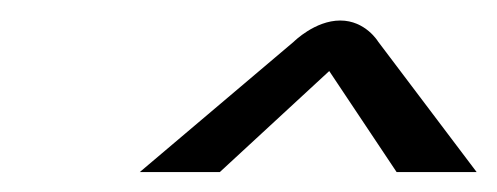

<svg xmlns="http://www.w3.org/2000/svg" viewBox="-20 -687 492 190"><path d="M305.8 -616.7 372.5 -516.7H451.7L354.2 -645.8C354.2 -645.8 341.7 -666.7 316.7 -666.7C291.7 -666.7 270.8 -645.8 270.8 -645.8L118.3 -516.7H197.5Z"/></svg>

Font: BoonHome
Style: Book Oblique
Weight: 400
Italic angle: -12°
Designer: Sungsit Sawaiwan
Foundry: Sungsit Sawaiwan
Version: Version 0.2